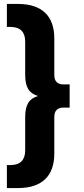

<svg xmlns="http://www.w3.org/2000/svg" viewBox="-20 -762 426 976"><path d="M71 194C194 194 256 132 256 19V-168C256 -200 274 -215 300 -215H334V-333H300C274 -333 256 -348 256 -380V-567C256 -680 194 -742 71 -742H15V-625H34C84 -625 108 -598 108 -551V-383C108 -317 128 -288 173 -274C128 -260 108 -231 108 -165V3C108 50 84 77 34 77H15V194Z"/></svg>

Font: Montserrat-Alt1
Style: Bold
Weight: 700
Designer: Differentunic
Foundry: Differentunic
Version: Version 7.222